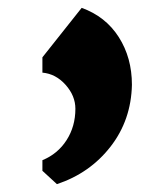

<svg xmlns="http://www.w3.org/2000/svg" viewBox="-20 -178 429 489"><path d="M188 -158Q249 -136 282.5 -83.5Q316 -31 316 38Q314 128 261.5 195.5Q209 263 125 291L88 257V230Q127 214 149.5 179Q172 144 172 99Q172 66 147 38Q122 10 88 7V-32Z"/></svg>

Font: Martel Heavy
Style: Regular
Weight: 900
Designer: Dan Reynolds
Foundry: Dan Reynolds
Version: Version 1.001; ttfautohint (v1.1) -l 5 -r 5 -G 72 -x 0 -D la